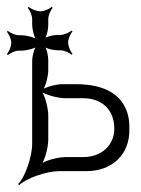

<svg xmlns="http://www.w3.org/2000/svg" viewBox="-64 -500 411 561"><path d="M60 -24C70 -42 77 -73 77 -92V-162C77 -181 70 -212 60 -230C78 -220 109 -213 128 -213H179C232 -213 270 -181 270 -124C270 -75 232 -41 179 -41H128C109 -41 78 -34 60 -24ZM-44 -342 -41 -339C-35 -345 -19 -352 -9 -352H-1C10 -352 28 -356 39 -361C34 -350 30 -333 30 -322V-80C30 -42 9 18 -11 38L-8 41C12 21 72 0 110 0H189C263 0 316 -48 314 -124C314 -141 320 -254 158 -254H118C102 -254 78 -248 64 -241C71 -255 77 -279 77 -295V-324C77 -335 74 -351 69 -361C79 -356 95 -353 106 -353H113C123 -353 139 -346 145 -340L148 -343C142 -349 135 -365 135 -376C135 -386 142 -402 148 -408L145 -411C139 -405 123 -398 113 -398H106C95 -398 79 -395 69 -390C74 -400 77 -416 77 -427V-444C77 -455 84 -471 90 -477L87 -480C81 -474 65 -467 54 -467C42 -467 26 -474 20 -480L17 -477C23 -471 30 -455 30 -444V-428C30 -417 34 -399 39 -388C28 -393 10 -397 -1 -397H-9C-19 -397 -35 -404 -41 -410L-44 -407C-38 -401 -31 -385 -31 -375C-31 -364 -38 -348 -44 -342Z"/></svg>

Font: Armata Saber
Style: Rg
Weight: 400
Designer: Jasper
Foundry: Cannot Into Space Fonts
Version: Version 0.970